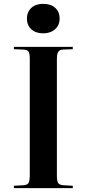

<svg xmlns="http://www.w3.org/2000/svg" viewBox="-20 -972 448 992"><path d="M119.1 -876Q119.1 -910.2 141.8 -931.2Q164.6 -952.1 203.1 -952.1Q242.7 -952.1 265.4 -931.4Q288.1 -910.6 288.1 -876Q288.1 -842.3 264.6 -821Q241.2 -799.8 203.1 -799.8Q165 -799.8 142.1 -820.6Q119.1 -841.3 119.1 -876ZM51.8 0V-12.2L103 -15.1Q121.6 -16.6 127.7 -27.3Q133.8 -38.1 133.8 -67.9V-669.9Q133.8 -695.8 127.2 -705.6Q120.6 -715.3 100.1 -715.8L51.8 -717.8V-730H356V-717.8L304.2 -715.8Q287.6 -714.8 280.8 -704.1Q273.9 -693.4 273.9 -665V-64Q273.9 -36.6 280.5 -26.6Q287.1 -16.6 306.2 -15.1L356 -12.2V0Z"/></svg>

Font: Display Semibold
Style: Regular
Weight: 600
Designer: Latin by Veronika Burian and Jose Scaglione. Greek by Irene Vlachou. Cyrillic by Vera Evstafieva.
Foundry: TypeTogether
Version: Version 3.002